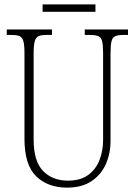

<svg xmlns="http://www.w3.org/2000/svg" viewBox="-20 -849 618 879"><path d="M287 10Q199 10 145.5 -42Q92 -94 92 -214V-607Q92 -643 87 -660.5Q82 -678 69.5 -683.5Q57 -689 33 -689H11V-714H218V-689H193Q169 -689 156.5 -683.5Q144 -678 139 -660Q134 -642 134 -605V-210Q134 -111 177 -66.5Q220 -22 291 -22Q349 -22 384.5 -48.5Q420 -75 436 -117.5Q452 -160 452 -207V-606Q452 -643 447.5 -660.5Q443 -678 430 -683.5Q417 -689 393 -689H368V-714H566V-689H545Q521 -689 508 -683.5Q495 -678 490.5 -660Q486 -642 486 -605V-205Q486 -145 464 -96.5Q442 -48 398 -19Q354 10 287 10ZM175 -795V-829H417V-795Z"/></svg>

Font: Noto Serif Tamil Condensed ExtraLight
Style: Regular
Weight: 200
Width: 3
Designer: Indian Type Foundry, Tom Grace, and the Monotype Design Team
Foundry: Monotype Imaging Inc.
Version: Version 2.004; ttfautohint (v1.8.4.7-5d5b)